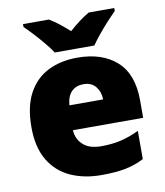

<svg xmlns="http://www.w3.org/2000/svg" viewBox="-86 -837 790 918"><g transform="rotate(-10 309.0 -378.0)"><path d="M315 -563Q436 -563 506 -500Q576 -437 576 -310V-225H235Q237 -182 267.5 -154Q298 -126 356 -126Q408 -126 451 -136Q494 -146 540 -168V-31Q500 -10 452.5 0Q405 10 333 10Q249 10 183.5 -19.5Q118 -49 80 -112Q42 -175 42 -273Q42 -373 76.5 -437Q111 -501 172.5 -532Q234 -563 315 -563ZM322 -433Q288 -433 265.5 -412Q243 -391 239 -345H403Q402 -382 381.5 -407.5Q361 -433 322 -433ZM214 -606Q199 -629 176.5 -656Q154 -683 130.5 -708.5Q107 -734 88 -752V-766H214Q240 -750 261.5 -733Q283 -716 309 -693Q335 -716 358 -733.5Q381 -751 407 -766H531V-752Q514 -735 490.5 -709.5Q467 -684 444.5 -656.5Q422 -629 406 -606Z"/></g></svg>

Font: Noto Sans Thaana Black
Style: Regular
Weight: 900
Designer: David Williams
Foundry: Google Inc.
Version: Version 3.001; ttfautohint (v1.8.4.7-5d5b)